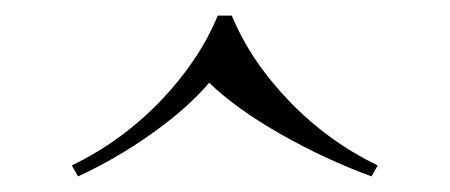

<svg xmlns="http://www.w3.org/2000/svg" viewBox="-20 -548 576 246"><path d="M464 -336 456 -322Q396 -344 339 -376.5Q282 -409 248 -442Q220 -409 174 -376.5Q128 -344 80 -322L72 -336Q136 -367 185.5 -418.5Q235 -470 259 -528H277Q301 -470 350.5 -418.5Q400 -367 464 -336Z"/></svg>

Font: Myanmar April Display
Style: Regular
Weight: 400
Designer: Khon Soe Zaw Thu
Foundry: Myanmar OS
Version: Version 2.50 April 12, 2019